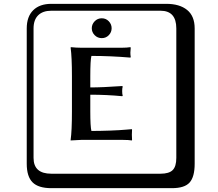

<svg xmlns="http://www.w3.org/2000/svg" viewBox="-20 -774 1140 1006"><path d="M476.1 -589.6Q460.9 -605 460.9 -626Q460.9 -647 476.1 -662.6Q491.2 -678.2 513.2 -678.2Q535.2 -678.2 550 -662.6Q564.9 -647 564.9 -626Q564.9 -605 550 -589.6Q535.2 -574.2 513.2 -574.2Q491.2 -574.2 476.1 -589.6ZM453.1 -190.9Q453.1 -109.9 459 -87.9Q503.9 -87.9 556.9 -89.8Q609.9 -91.8 640.6 -94.7L670.9 -97.2L671.9 -94.2Q671.9 -91.3 671.4 -81.5Q670.9 -71.8 670.9 -67.9Q670.9 -64 671.4 -54.9Q671.9 -45.9 671.9 -41L670.9 -38.1Q652.8 -41 626 -41H404.8L350.1 -38.1V-41Q356.9 -87.9 356.9 -190.9V-374Q356.9 -475.1 350.1 -523.9L351.1 -526.9Q379.9 -523.9 404.8 -523.9H618.2Q645 -523.9 663.1 -526.9L665 -523.9Q663.1 -503.9 663.1 -498Q663.1 -486.8 665 -475.1L663.1 -472.2Q560.1 -481 459 -481Q453.1 -459 453.1 -374V-315.9Q517.1 -315.9 620.1 -323.2L623 -320.8Q620.1 -311 620.1 -296.9Q620.1 -281.7 623 -272L620.1 -270Q538.1 -277.8 453.1 -277.8ZM249 -717.8Q204.1 -717.8 179.9 -693.8Q155.8 -669.9 155.8 -625V53.2Q155.8 136.2 249 136.2H820.8Q865.7 136.2 884.8 117.2Q903.8 98.1 903.8 53.2V-625Q903.8 -717.8 820.8 -717.8ZM1000 84Q1000 152.8 973.4 182.4Q946.8 211.9 880.9 211.9H249Q181.2 211.9 150.6 181.4Q120.1 150.9 120.1 84V-625Q120.1 -687 154.1 -720.5Q188 -753.9 249 -753.9H851.1Q920.9 -753.9 960.4 -721.9Q1000 -689.9 1000 -625Z"/></svg>

Font: Linux Biolinum Keyboard O
Style: Regular
Weight: 700
Designer: Philipp H. Poll
Foundry: Philipp H. Poll
Version: Version 0.6.1